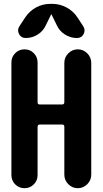

<svg xmlns="http://www.w3.org/2000/svg" viewBox="-20 -990 540 1010"><path d="M254.9 -969.7Q294.9 -969.7 330.1 -950.7Q365.2 -931.6 386.7 -899.4L418 -851.6Q430.7 -832 419.9 -811Q409.2 -790 384.8 -790Q350.6 -790 321.3 -808.6Q292 -827.1 278.3 -858.4L251 -914.1Q251 -915 250 -915Q249 -915 249 -914.1L221.7 -858.4Q208 -827.1 178.7 -808.6Q149.4 -790 115.2 -790Q90.8 -790 80.1 -811Q69.3 -832 82 -851.6L113.3 -899.4Q135.7 -932.6 170.4 -951.2Q205.1 -969.7 245.1 -969.7ZM460 -659.2V-71.3Q460 -42 439 -21Q418 0 389.2 0Q360.4 0 339.4 -21Q318.4 -42 318.4 -71.3V-324.2Q318.4 -335 306.6 -335H189.5Q178.7 -335 177.7 -324.2V-69.3Q177.7 -40 157.7 -20Q137.7 0 108.9 0Q80.1 0 60.1 -20Q40 -40 40 -69.3V-661.1Q40 -690.4 60.1 -710.4Q80.1 -730.5 108.9 -730.5Q137.7 -730.5 157.7 -710.4Q177.7 -690.4 177.7 -661.1V-451.2Q177.7 -440.4 189.5 -440.4H306.6Q317.4 -440.4 318.4 -451.2V-659.2Q318.4 -688.5 339.4 -709.5Q360.4 -730.5 389.2 -730.5Q418 -730.5 439 -709.5Q460 -688.5 460 -659.2Z"/></svg>

Font: Rounded-X Mgen+ 1mn bold
Style: Bold
Weight: 700
Designer: [Source Han Sans]
Ryoko NISHIZUKA  (kana & ideographs); Paul D. Hunt (Latin, Greek & Cyrillic); Wenlong ZHANG  (bopomofo
Version: Version 1.059.20150602